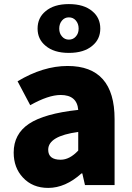

<svg xmlns="http://www.w3.org/2000/svg" viewBox="-20 -906 646 940"><path d="M92 -37Q47 -85 47 -159Q47 -250 122 -300Q197 -350 363 -368Q357 -441 277 -441Q217 -441 128 -391L66 -508Q191 -583 311 -583Q541 -583 541 -323V0H396L383 -57H379Q300 14 216 14Q139 14 92 -37ZM363 -169V-260Q216 -240 216 -173Q216 -124 277 -124Q321 -124 363 -169ZM203 -682Q164 -714 164 -766Q164 -819 203 -851Q244 -886 317 -886Q391 -886 432 -851Q471 -819 471 -766Q471 -714 432 -682Q391 -647 317 -647Q244 -647 203 -682ZM351 -727Q365 -742 365 -766Q365 -790 351 -806Q338 -821 317 -821Q297 -821 284 -806Q270 -790 270 -766Q270 -742 284 -727Q297 -712 317 -712Q338 -712 351 -727Z"/></svg>

Font: Source Han Sans CN Heavy
Style: Bold
Weight: 900
Designer: Ryoko NISHIZUKA (kana & ideographs); Paul D. Hunt (Latin, Greek & Cyrillic); Wenlong ZHANG (bopomofo); Sandoll Communica
Foundry: Adobe Systems Incorporated
Version: Version 1.000;PS 1;hotconv 1.0.78;makeotf.lib2.5.61930